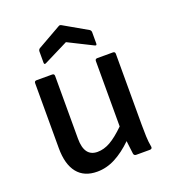

<svg xmlns="http://www.w3.org/2000/svg" viewBox="-130 -793 805 903"><g transform="rotate(-20 272.0 -342.0)"><path d="M203 12Q138 12 104 -30.5Q70 -73 70 -154V-479Q70 -490 81 -490H159Q170 -490 170 -479V-165Q170 -75 236 -75Q268 -75 300 -93Q332 -111 374 -152V-479Q374 -490 385 -490H463Q474 -490 474 -479V-123Q474 -95 475 -66.5Q476 -38 481 -11Q482 0 469 0H402Q391 0 389 -10Q387 -26 385 -42.5Q383 -59 381 -76Q338 -34 294 -11Q250 12 203 12ZM152 -551Q140 -544 140 -556V-612Q140 -621 147 -626L265 -693Q272 -698 280 -693L397 -626Q404 -621 404 -612V-556Q404 -544 392 -551L272 -611Z"/></g></svg>

Font: Sofia Sans SemiBold
Style: Regular
Weight: 600
Designer: Botio Nikoltchev, Ani Petrova
Foundry: lettersoup
Version: Version 4.101; ttfautohint (v1.8.4.7-5d5b)